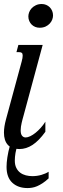

<svg xmlns="http://www.w3.org/2000/svg" viewBox="-25 -747 322 976"><path d="M85 -433.6Q87.9 -443.8 89.1 -451.4Q90.3 -459 90.3 -464.4Q90.3 -474.6 85.7 -478.3Q81.1 -481.9 72.3 -481.9H58.6L68.4 -518.6H191.9L94.2 -157.2Q92.3 -150.4 89.8 -141.4Q87.4 -132.3 85.2 -122.8Q83 -113.3 81.5 -103.3Q80.1 -93.3 80.1 -84.5Q80.1 -65.4 87.2 -56.9Q94.2 -48.3 105.5 -48.3Q115.7 -48.3 128.9 -54.7Q142.1 -61 155.5 -71.8Q168.9 -82.5 182.1 -97.2Q195.3 -111.8 205.6 -128.4V-77.1Q172.9 -31.7 140.6 -10.5Q108.4 10.7 73.2 10.7Q33.7 10.7 14.4 -11Q-4.9 -32.7 -4.9 -72.8Q-4.9 -102.1 5.4 -140.1ZM176.3 -606Q164.6 -606 154.3 -610.1Q144 -614.3 136.2 -621.8Q128.4 -629.4 123.8 -640.1Q119.1 -650.9 119.1 -663.6Q119.1 -672.9 123 -684.1Q127 -695.3 135.5 -704.6Q144 -713.9 157 -720.2Q169.9 -726.6 187.5 -726.6Q199.2 -726.6 209.7 -722.2Q220.2 -717.8 227.8 -710.2Q235.4 -702.6 240 -691.9Q244.6 -681.2 244.6 -668.5Q244.6 -658.7 240.7 -647.9Q236.8 -637.2 228.3 -627.7Q219.7 -618.2 206.8 -612.1Q193.8 -606 176.3 -606ZM26.4 -10.7H64.5Q57.1 11.2 53.7 31Q50.3 50.8 50.3 69.3Q50.3 91.3 57.9 106.4Q65.4 121.6 77.9 130.9Q90.3 140.1 106.4 144.3Q122.6 148.4 139.6 148.4Q163.1 148.4 185.1 142.1Q207 135.7 222.2 126V159.7Q206.1 174.8 191.4 184.3Q176.8 193.8 163.6 199.5Q150.4 205.1 138.2 207Q126 209 115.2 209Q66.9 209 37.6 181.9Q8.3 154.8 8.3 101.1Q8.3 80.1 12.5 52.2Q16.6 24.4 26.4 -10.7Z"/></svg>

Font: Arian Grqi
Style: Italic
Weight: 400
Italic angle: -15°
Designer: Ruben Hakobyan (Tarumian)
Foundry: Ruben Hakobyan (Tarumian)
Version: Version 1.002